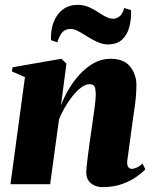

<svg xmlns="http://www.w3.org/2000/svg" viewBox="-20 -757 626 789"><path d="M230.5 -323Q241 -353 260 -386.2Q279 -419.5 305.5 -449Q332 -478.5 364.2 -497Q396.5 -515.5 434 -515.5Q489.5 -515.5 515 -483Q540.5 -450.5 540.5 -409Q540.5 -379.5 537.8 -352.8Q535 -326 531 -300Q527 -274 523.5 -247Q520.5 -222.5 516.2 -193Q512 -163.5 508.5 -136.5Q505 -109.5 502.5 -92.5Q502.5 -74.5 508.5 -68.8Q514.5 -63 521 -63Q529.5 -63 541.2 -68Q553 -73 565.5 -85L577.5 -61Q564.5 -47.5 540.8 -30.5Q517 -13.5 482 -0.8Q447 12 399.5 12Q385.5 12 370.2 6Q355 0 344.8 -13.2Q334.5 -26.5 334.5 -49Q334.5 -58 336.5 -77.5Q338.5 -97 341.8 -121.8Q345 -146.5 348.5 -171.8Q352 -197 355 -217Q358.5 -242 361.8 -265Q365 -288 367.8 -307.8Q370.5 -327.5 372 -342.8Q373.5 -358 373.5 -366.5Q373.5 -381 371.8 -391Q370 -401 364.5 -406Q359 -411 347.5 -411Q331.5 -411 313.5 -397.5Q295.5 -384 278.2 -362.2Q261 -340.5 246.2 -315.2Q231.5 -290 222.5 -266.5L186 0H23L82.5 -440L29 -463.5L31.5 -480.5L232 -515.5L253 -496ZM189.5 -592Q188 -634.5 200.8 -667Q213.5 -699.5 238.5 -718.2Q263.5 -737 299.5 -737Q323.5 -737 343.5 -728.5Q363.5 -720 380.8 -708.5Q398 -697 414 -688.5Q430 -680 446.5 -680Q457 -680 470 -688.8Q483 -697.5 490.5 -724L518.5 -715.5Q520 -677.5 511.2 -645.2Q502.5 -613 481.2 -593.8Q460 -574.5 423.5 -574.5Q402.5 -574.5 381.2 -584Q360 -593.5 340 -606.2Q320 -619 302.2 -628.5Q284.5 -638 269.5 -638Q249.5 -638 237.2 -625.5Q225 -613 215.5 -583Z"/></svg>

Font: Merriweather 144pt Black
Style: Italic
Weight: 900
Italic angle: -7.8°
Version: Version 2.101